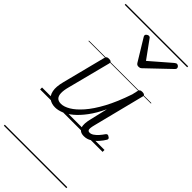

<svg xmlns="http://www.w3.org/2000/svg" viewBox="-379 -957 1404 1404"><g transform="rotate(45 323.0 -255.0)"><path d="M170 16Q134 16 108.5 -1.5Q83 -19 75 -57.5Q67 -96 83 -158L169 -495Q172 -506 178 -510.5Q184 -515 198 -515Q214 -515 220 -509Q226 -503 223 -492L137 -158Q126 -117 127 -89Q128 -61 141.5 -47Q155 -33 182 -33Q213 -33 252 -56Q291 -79 334 -128Q377 -177 420 -256.5Q463 -336 502 -451L512 -495Q516 -508 522 -512Q528 -516 542 -516Q557 -516 563.5 -510.5Q570 -505 567 -494L467 -98Q461 -75 459.5 -60.5Q458 -46 463 -39Q468 -32 479 -32Q495 -32 511 -43Q527 -54 542 -71Q557 -88 570 -107Q576 -115 582.5 -115.5Q589 -116 597 -110Q607 -105 608.5 -98.5Q610 -92 606 -86Q594 -65 573 -41Q552 -17 525.5 -0.5Q499 16 468 16Q445 16 431.5 7.5Q418 -1 412 -17.5Q406 -34 407.5 -56.5Q409 -79 416 -107L448 -243Q414 -171 377 -121.5Q340 -72 303.5 -41.5Q267 -11 233 2.5Q199 16 170 16ZM576 -840Q585 -840 592 -833Q599 -826 599 -818Q599 -813 597 -809.5Q595 -806 591 -802L420 -639Q413 -631 406 -628.5Q399 -626 390 -626Q383 -626 377 -629Q371 -632 366 -640L266 -804Q263 -808 261.5 -812Q260 -816 260 -819Q260 -828 269 -834Q278 -840 284 -840Q291 -840 295 -837.5Q299 -835 302 -830L400 -695L556 -830Q563 -835 567 -837.5Q571 -840 576 -840ZM0 365H646V375H0ZM0 -20H646V0H0ZM0 -505H646V-500H0ZM0 -885H646V-875H0Z"/></g></svg>

Font: Playwrite IS Guides
Style: Regular
Weight: 400
Designer: Veronika Burian, José Scaglione
Foundry: TypeTogether
Version: Version 1.003